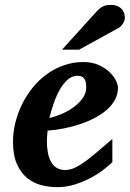

<svg xmlns="http://www.w3.org/2000/svg" viewBox="-20 -754 531 786"><path d="M333 -396Q333 -404.8 331.8 -413.3Q330.6 -421.9 326.9 -428.7Q323.2 -435.5 316.2 -439.7Q309.1 -443.8 297.9 -443.8Q274.4 -443.8 256.1 -427.2Q237.8 -410.6 223.6 -385Q209.5 -359.4 199.2 -328.9Q189 -298.3 182.1 -271Q208 -276.9 234.9 -288.6Q261.7 -300.3 283.4 -316.7Q305.2 -333 319.1 -353Q333 -373 333 -396ZM462.9 -395Q462.9 -368.7 450.9 -346.2Q439 -323.7 418 -305.2Q397 -286.6 368.9 -271.7Q340.8 -256.8 308.8 -246.1Q276.9 -235.4 242.4 -228.5Q208 -221.7 174.8 -219.2Q173.8 -210 172.9 -198.2Q171.9 -186.5 171.9 -178.2Q171.9 -152.3 175.8 -130.4Q179.7 -108.4 188.5 -92.3Q197.3 -76.2 211.7 -67.1Q226.1 -58.1 247.1 -58.1Q263.2 -58.1 279.8 -64.5Q296.4 -70.8 318.4 -85.7Q340.3 -100.6 369.6 -125Q398.9 -149.4 439.9 -185.1V-89.8Q425.3 -75.7 401.9 -57.9Q378.4 -40 348.6 -24.4Q318.8 -8.8 284.7 1.7Q250.5 12.2 213.9 12.2Q181.2 12.2 148.9 3.9Q116.7 -4.4 91.1 -25.4Q65.4 -46.4 49.3 -82.3Q33.2 -118.2 33.2 -173.8Q33.2 -211.9 42.7 -251Q52.2 -290 69.8 -326.2Q87.4 -362.3 112.8 -394Q138.2 -425.8 170.2 -449.2Q202.1 -472.7 240.2 -486.3Q278.3 -500 320.8 -500Q357.4 -500 384.3 -487.8Q411.1 -475.6 428.7 -458.7Q446.3 -441.9 454.6 -424.1Q462.9 -406.2 462.9 -395ZM491.2 -681.2Q491.2 -676.3 489.3 -670.2Q487.3 -664.1 483.6 -658.2Q480 -652.3 475.3 -647.2Q470.7 -642.1 464.8 -639.2L304.2 -550.8H233.9L371.1 -702.1Q379.4 -711.4 386.5 -717.5Q393.6 -723.6 400.9 -727.3Q408.2 -731 416 -732.4Q423.8 -733.9 434.1 -733.9Q450.2 -733.9 461.2 -729Q472.2 -724.1 478.8 -716.6Q485.4 -709 488.3 -699.5Q491.2 -689.9 491.2 -681.2Z"/></svg>

Font: Charis SIL APac
Style: Bold Italic
Weight: 700
Italic angle: -11°
Foundry: SIL International
Version: Version 5.000